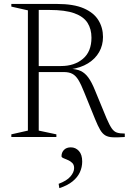

<svg xmlns="http://www.w3.org/2000/svg" viewBox="-20 -695 653 974"><path d="M290 -360Q357 -360 400.5 -396.5Q444 -433 444 -504Q444 -548 423.8 -579.5Q403.5 -611 357 -627.8Q310.5 -644.5 231 -644.5H127.5L121 -675H269Q353.5 -675 404.8 -652.8Q456 -630.5 479.2 -592.5Q502.5 -554.5 502.5 -507.5Q502.5 -465.5 483 -431Q463.5 -396.5 426.2 -373.5Q389 -350.5 335 -343V-346Q368 -345 389.8 -334.8Q411.5 -324.5 428.2 -301.5Q445 -278.5 461 -239L520 -96Q535 -61 546.5 -44.2Q558 -27.5 573 -22.5Q588 -17.5 613 -17.5V0Q575.5 2.5 552.2 1.5Q529 0.5 514.2 -8.2Q499.5 -17 488 -36.5Q476.5 -56 462.5 -90.5L407.5 -226Q391.5 -266.5 378 -288.8Q364.5 -311 347.5 -320.2Q330.5 -329.5 303.5 -329.5H132.5L129.5 -360ZM176.5 -675V-32.5L266 -13.5V0H37.5V-13.5L121.5 -32.5V-642.5L37.5 -661.5V-675ZM277.5 237.5Q319 222 337.5 200.2Q356 178.5 356 157.5Q356 141 346.5 131.5Q337 122 324 116.8Q311 111.5 301.5 107.2Q292 103 292 97.5Q292 78.5 304.5 65.5Q317 52.5 339.5 52.5Q363.5 52.5 380.2 70.8Q397 89 397 124.5Q397 153 385.2 178.8Q373.5 204.5 348 225.2Q322.5 246 281 259.5Z"/></svg>

Font: Newsreader 24pt Light
Style: Regular
Weight: 300
Designer: Hugues Gentile
Foundry: Production Type
Version: Version 1.003